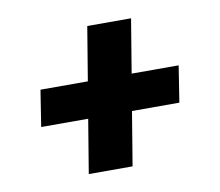

<svg xmlns="http://www.w3.org/2000/svg" viewBox="-54 -606 609 531"><g transform="rotate(-10 250.0 -340.0)"><path d="M155 -138 180 -289H48L64 -391H197L222 -542H345L320 -391H452L436 -289H303L278 -138Z"/></g></svg>

Font: Iosevka SS04 Heavy Oblique
Style: Regular
Weight: 900
Italic angle: -9°
Monospace: yes
Designer: Belleve Invis
Foundry: Belleve Invis
Version: Version 19.0.0; ttfautohint (v1.8.4)